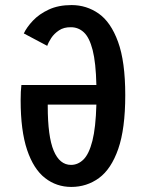

<svg xmlns="http://www.w3.org/2000/svg" viewBox="-20 -726 590 758"><path d="M261.5 12Q203 12 157.8 -23.2Q112.5 -58.5 87 -134.2Q61.5 -210 61.5 -330.5Q61.5 -367 64.5 -390.5H360.5Q358.5 -478.5 345.8 -528.2Q333 -578 311.2 -598.2Q289.5 -618.5 260 -618.5Q232 -619 212.8 -606Q193.5 -593 182.2 -575.8Q171 -558.5 166.5 -545L74 -594Q85.5 -618.5 110 -644.5Q134.5 -670.5 172.5 -688.2Q210.5 -706 262.5 -706Q321.5 -706 369.5 -672.5Q417.5 -639 446 -561Q474.5 -483 474.5 -350.5Q474.5 -217.5 446.8 -138Q419 -58.5 370.8 -23.2Q322.5 12 261.5 12ZM260.5 -75Q288 -75 309.8 -96.5Q331.5 -118 344.8 -170Q358 -222 360.5 -313H168.5V-307Q168.5 -187 192 -131Q215.5 -75 260.5 -75Z"/></svg>

Font: Trispace SemiCondensed Medium
Style: Regular
Weight: 500
Width: 4
Designer: Tyler Finck
Foundry: Etcetera Type Company
Version: Version 1.210; ttfautohint (v1.8.3)